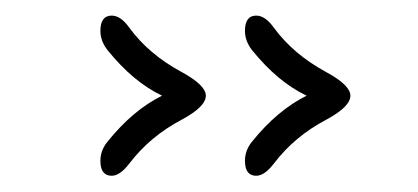

<svg xmlns="http://www.w3.org/2000/svg" viewBox="-20 -375 523 240"><path d="M114.3 -312.5Q105.5 -323.8 105.5 -336.4Q105.5 -355.5 119.7 -355.5Q130.9 -355.5 141.6 -340.4Q153.8 -323.8 169.9 -310.1Q186 -296.4 206.6 -285.2Q237.3 -268.6 237.3 -255.4Q237.3 -241.7 207.5 -225.6Q167.5 -204.6 141.6 -170.5Q129.9 -155.3 119.7 -155.3Q105.5 -155.3 105.5 -173.9Q105.5 -187.1 114.3 -197.8Q146 -237.3 182.6 -255.4Q146.5 -272.5 114.3 -312.5ZM294.9 -312.5Q286.2 -323.8 286.2 -336.4Q286.2 -355.5 300.3 -355.5Q311.5 -355.5 322.3 -340.4Q334.5 -323.8 350.6 -310.1Q366.7 -296.4 387.2 -285.2Q418 -268.6 418 -255.4Q418 -241.7 388.2 -225.6Q348.2 -204.6 322.3 -170.5Q310.6 -155.3 300.3 -155.3Q286.2 -155.3 286.2 -173.9Q286.2 -187.1 294.9 -197.8Q326.7 -237.3 363.3 -255.4Q327.2 -272.5 294.9 -312.5Z"/></svg>

Font: DimaLatifi
Style: regular
Weight: 400
Designer: R.Balvardi
Foundry: Dima Software Group
Version: Version 1.00;January 29, 2019;FontCreator 11.5.0.2427 64-bit